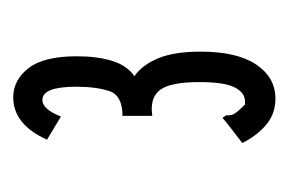

<svg xmlns="http://www.w3.org/2000/svg" viewBox="-93 -582 436 290"><g transform="rotate(-90 125.0 -437.0)"><path d="M121 -239Q98 -239 81.5 -253Q65 -267 54 -289L85 -313L92 -319L96 -313Q95 -306 98.5 -300.5Q102 -295 112 -285H117Q130 -285 138 -300.5Q146 -316 146 -354Q146 -398 134 -413.5Q122 -429 95 -425V-470Q126 -470 132.5 -490Q139 -510 139 -540Q139 -591 119 -591Q105 -591 94 -563L59 -584Q82 -635 123 -635Q149 -635 167 -612Q185 -589 185 -539Q185 -508 178 -485.5Q171 -463 155 -452Q172 -440 182 -416Q192 -392 192 -352Q192 -297 172.5 -268Q153 -239 121 -239Z"/></g></svg>

Font: Inconsolata UltraCondensed SemiBold
Style: Regular
Weight: 600
Width: 1
Monospace: yes
Designer: Raph Levien, Cyreal, Brenton Simpson
Foundry: Raph Levien, Cyreal, Google
Version: Version 3.001; ttfautohint (v1.8.2.53-6de2)